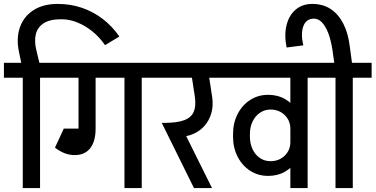

<svg xmlns="http://www.w3.org/2000/svg" viewBox="-45 -958 1913 978"><path d="M490 -728Q461 -770 424.5 -799Q388 -828 348 -844Q308 -860 267 -860L249 -938Q315 -938 373 -918Q431 -898 479 -861Q527 -824 563 -772ZM67 -620 52 -692 140 -703 160 -620ZM52 -692Q37 -762 56 -817.5Q75 -873 124.5 -905.5Q174 -938 249 -938L267 -860Q209 -860 177.5 -839.5Q146 -819 137.5 -783.5Q129 -748 140 -703ZM71 0V-626H159V0ZM-25 -562V-638H255V-562Z M186 -562V-638H533V-562ZM355 -302V-630H442V-302ZM335 -168V-248Q358 -248 370.5 -262.5Q383 -277 383 -303H442Q442 -238 414.5 -203Q387 -168 335 -168ZM235 -206 273 -278Q311 -248 335 -248V-168Q284 -168 235 -206ZM235 -206 280 -303H398V-228ZM589 0V-626H677V0ZM493 -562V-638H773V-562Z M824 -261 789 -332Q856 -332 892.5 -345.5Q929 -359 941.5 -388Q954 -417 948 -462H1036Q1042 -418 1031.5 -381.5Q1021 -345 997.5 -318Q974 -291 940 -276Q906 -261 864 -261ZM943 0 779 -332H870L1035 0ZM948 -462 927 -600H1015L1036 -462ZM724 -562V-638H1125V-562Z M1075 -562V-638H1454V-562ZM1142 -261V-276H1228V-261ZM1228 -275H1142Q1142 -332 1165.5 -377.5Q1189 -423 1229.5 -449Q1270 -475 1321 -475L1333 -400Q1303 -400 1279 -383.5Q1255 -367 1241.5 -339Q1228 -311 1228 -275ZM1492 -302H1434Q1434 -344 1405 -372Q1376 -400 1333 -400L1321 -475Q1370 -475 1408.5 -452.5Q1447 -430 1469.5 -391Q1492 -352 1492 -302ZM1228 -262Q1228 -227 1241.5 -198Q1255 -169 1279 -153Q1303 -137 1333 -137L1321 -62Q1270 -62 1229.5 -88Q1189 -114 1165.5 -159.5Q1142 -205 1142 -262ZM1492 -234Q1492 -185 1469.5 -146Q1447 -107 1408.5 -84.5Q1370 -62 1321 -62L1333 -137Q1376 -137 1405 -165Q1434 -193 1434 -234ZM1434 0V-626H1522V0ZM1338 -562V-638H1618V-562Z M1648 -706Q1640 -757 1626 -792Q1612 -827 1594 -845Q1576 -863 1555 -863L1545 -938Q1600 -938 1639.5 -912Q1679 -886 1704 -837Q1729 -788 1737 -719ZM1415 -716Q1402 -779 1414.5 -829.5Q1427 -880 1461 -909Q1495 -938 1545 -938L1555 -863Q1514 -863 1500 -824Q1486 -785 1500 -727ZM1661 -615 1648 -706 1737 -719 1751 -615ZM1664 0V-626H1752V0ZM1568 -562V-638H1848V-562Z"/></svg>

Font: Akshar Light
Style: Regular
Weight: 400
Version: Version 1.100